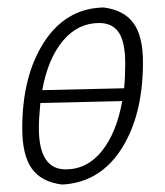

<svg xmlns="http://www.w3.org/2000/svg" viewBox="-20 -482 437 509"><path d="M250 -462H256Q309 -455 334 -420.5Q359 -386 359 -317Q359 -178 303 -89Q247 0 149 7H143Q89 0 64 -35.5Q39 -71 39 -142Q39 -280 96 -369Q153 -458 250 -462ZM243 -421Q186 -421 146.5 -373.5Q107 -326 92 -243L309 -248Q312 -279 312 -313Q312 -369 295.5 -395Q279 -421 243 -421ZM83 -143Q83 -33 154 -33Q211 -33 250 -81.5Q289 -130 304 -214L87 -209Q83 -167 83 -143Z"/></svg>

Font: Alegreya Sans SC Light
Style: Italic
Weight: 300
Italic angle: -7°
Designer: Juan Pablo del Peral
Foundry: Huerta Tipografica
Version: Version 2.007